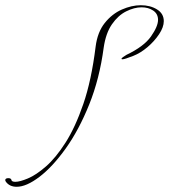

<svg xmlns="http://www.w3.org/2000/svg" viewBox="-264 -532 647 735"><path d="M-242 163Q-244 159 -244 158Q-244 150 -232 150Q-221 150 -220 158Q-218 164 -205 164Q-188 164 -157 151Q-126 138 -88.5 105.5Q-51 73 -13.5 14.5Q24 -44 55 -134Q86 -224 102 -353Q109 -409 137 -444Q165 -479 202.5 -495.5Q240 -512 275 -512Q311 -512 337 -496Q363 -480 363 -451Q363 -428 345 -401Q327 -374 300.5 -351.5Q274 -329 246 -318Q213 -305 205 -305Q201 -305 201 -307Q201 -309 207 -313.5Q213 -318 220 -322Q287 -354 314 -392.5Q341 -431 341 -456Q341 -479 322.5 -491.5Q304 -504 278 -504Q250 -504 219 -488.5Q188 -473 164.5 -439Q141 -405 133 -350Q117 -230 77.5 -132Q38 -34 -12.5 36.5Q-63 107 -113 145Q-163 183 -200 183Q-228 183 -242 163Z"/></svg>

Font: Fuggles
Style: Regular
Weight: 400
Designer: Rob Leuschke
Foundry: Robert E. Leuschke
Version: Version 1.100; ttfautohint (v1.8.3)